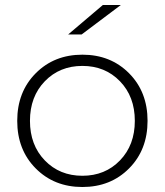

<svg xmlns="http://www.w3.org/2000/svg" viewBox="-20 -745 660 769"><path d="M253 -607 392 -725H464L307 -607ZM497 -70.5Q423 4 310 4Q197 4 123 -70.5Q49 -145 49 -261Q49 -377 123 -451.5Q197 -526 310 -526Q423 -526 497 -451.5Q571 -377 571 -261Q571 -145 497 -70.5ZM159.5 -102.5Q219 -41 310 -41Q401 -41 460.5 -102.5Q520 -164 520 -261Q520 -358 460.5 -419.5Q401 -481 310 -481Q219 -481 159.5 -419.5Q100 -358 100 -261Q100 -164 159.5 -102.5Z"/></svg>

Font: mBank Light
Style: Regular
Weight: 300
Designer: Julieta Ulanovsky
Foundry: Julieta Ulanovsky
Version: Version 7.200;PS 007.200;hotconv 1.0.88;makeotf.lib2.5.64775